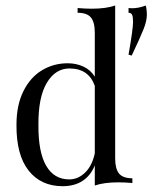

<svg xmlns="http://www.w3.org/2000/svg" viewBox="-20 -652 543 684"><path d="M451.6 -16.9V0Q426.6 -2.4 401.6 -2.4Q350.8 -2.4 317.7 8.9V-62.9Q303.2 -26.6 274.2 -7.7Q245.2 11.3 203.2 11.3Q125.8 11.3 81.9 -44.4Q37.9 -100 38.7 -207.3Q38.7 -277.4 63.3 -327Q87.9 -376.6 129.4 -401.6Q171 -426.6 221 -426.6Q251.6 -426.6 277 -414.9Q302.4 -403.2 317.7 -379V-535.5Q317.7 -572.6 304 -589.5Q290.3 -606.5 256.5 -606.5V-623.4Q282.3 -621 306.5 -621Q357.3 -621 390.3 -632.3V-87.9Q390.3 -50.8 404 -33.9Q417.7 -16.9 451.6 -16.9ZM317.7 -105.6V-346Q296 -408.1 227.4 -408.1Q177.4 -408.1 146.8 -356.9Q116.1 -305.6 116.9 -207.3Q116.1 -110.5 144.4 -61.7Q172.6 -12.9 226.6 -12.9Q258.1 -12.9 283.1 -37.1Q308.1 -61.3 317.7 -105.6ZM503.2 -599.2Q503.2 -577.4 491.1 -547.2Q479 -516.9 449.2 -454L437.9 -457.3Q454 -548.4 454 -574.2Q454 -591.1 450.8 -598.8Q447.6 -606.5 437.9 -606.5V-623.4L450.8 -622.6Q473.4 -622.6 499.2 -632.3Q500.8 -628.2 502 -618.1Q503.2 -608.1 503.2 -599.2Z"/></svg>

Font: Playfair Display
Style: Regular
Weight: 400
Designer: Claus Eggers Sørensen
Foundry: Claus Eggers Sørensen
Version: Version 1.005; ttfautohint (v1.2) -l 10 -r 42 -G 200 -x 21 -